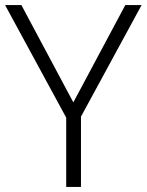

<svg xmlns="http://www.w3.org/2000/svg" viewBox="-20 -734 576 754"><path d="M268 -332 472 -714H536L298 -276V0H240V-272L0 -714H64Z"/></svg>

Font: Noto Sans Tamil Light
Style: Regular
Weight: 300
Designer: Jelle Bosma - Monotype Design Team
Foundry: Monotype Imaging Inc.
Version: Version 2.004; ttfautohint (v1.8.4.7-5d5b)